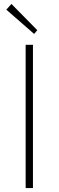

<svg xmlns="http://www.w3.org/2000/svg" viewBox="-20 -953 297 973"><path d="M110 0H147V-726H110ZM153 -781 169 -800 38 -933 12 -904Z"/></svg>

Font: Source Han Sans JP ExtraLight
Style: Regular
Weight: 250
Designer: Ryoko NISHIZUKA 西塚涼子 (kana, bopomofo & ideographs); Paul D. Hunt (Latin, Greek & Cyrillic); Sandoll Communications 산돌커뮤니
Foundry: Adobe
Version: Version 2.001;hotconv 1.0.107;makeotfexe 2.5.65593